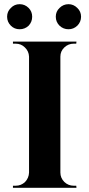

<svg xmlns="http://www.w3.org/2000/svg" viewBox="-20 -899 426 919"><path d="M32 -776Q14 -794 14 -819Q14 -844 32 -861Q49 -879 74 -879Q99 -879 117 -861Q134 -844 134 -819Q134 -794 117 -776Q99 -759 74 -759Q49 -759 32 -776ZM265 -776Q247 -794 247 -819Q247 -844 265 -861Q283 -879 308 -879Q332 -879 350 -861Q368 -844 368 -819Q368 -794 350 -776Q332 -759 308 -759Q283 -759 265 -776ZM346 0H42V-10H55Q81 -10 100 -28Q118 -47 119 -73V-628Q118 -654 99 -672Q81 -690 55 -690H42V-700H346L345 -690H333Q307 -690 288 -672Q269 -654 269 -628V-73Q269 -47 288 -28Q307 -10 333 -10H345Z"/></svg>

Font: Cinzel Bold(RUS BY LYAJKA)
Style: Regular
Weight: 700
Designer: Natanael Gama
Version: Version 1.001;PS 001.001;hotconv 1.0.56;makeotf.lib2.0.21325